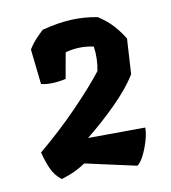

<svg xmlns="http://www.w3.org/2000/svg" viewBox="-58 -771 476 535"><g transform="rotate(-10 180.0 -503.5)"><path d="M167 -387 329 -388Q329 -371 322.5 -349.5Q316 -328 307 -310.5Q298 -293 289 -287L144 -319Q131 -310 114.5 -302Q98 -294 75 -287Q57 -301 47.5 -321.5Q38 -342 31 -370Q90 -419 142 -472.5Q194 -526 225 -566Q232 -600 227 -635Q187 -644 147 -633L134 -560Q118 -556 98 -555Q78 -554 64 -558L53 -657Q61 -671 73 -684Q85 -697 95 -706Q142 -718 178.5 -719.5Q215 -721 252 -714Q278 -697 294 -679Q310 -661 322 -641L316 -541Q294 -505 253 -464Q212 -423 167 -387Z"/></g></svg>

Font: Langar
Style: Regular
Weight: 400
Designer: Alessia Mazzarella
Foundry: Typeland
Version: Version 1.001; ttfautohint (v1.8.3)